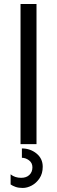

<svg xmlns="http://www.w3.org/2000/svg" viewBox="-20 -723 286 963"><path d="M83 0V-703.1H163.1V0ZM93.8 219.7Q73.2 219.7 58.1 214.4Q43 209 33.2 202.1V151.4Q54.7 168.9 85.9 168.9Q112.3 168.9 127.4 154.3Q142.6 139.6 142.6 116.2Q142.6 93.8 125.5 81.1Q108.4 68.4 89.8 68.4V21.5Q131.8 21.5 163.1 46.9Q194.3 72.3 194.3 113.3Q194.3 147.5 178.2 171.4Q162.1 195.3 139.2 207.5Q116.2 219.7 93.8 219.7Z"/></svg>

Font: Sen
Style: Regular
Weight: 400
Designer: Kosal Sen, Philatype
Foundry: Philatype
Version: Version 2.000;gftools[0.9.31]